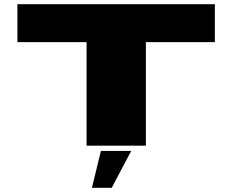

<svg xmlns="http://www.w3.org/2000/svg" viewBox="-20 -695 1109 916"><path d="M393 0H676V-494H1005V-675H63V-494H393ZM418.5 201H513L606 25H461.5Z"/></svg>

Font: Anybody ExtraExpanded Black
Style: Regular
Weight: 900
Width: 8
Version: Version 1.113;gftools[0.9.25]